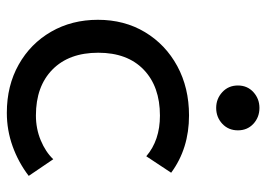

<svg xmlns="http://www.w3.org/2000/svg" viewBox="-126 -620 761 548"><g transform="rotate(90 254.0 -345.5)"><path d="M301.5 15Q224 15 164 -18.8Q104 -52.5 70 -111.5Q36 -170.5 36 -245Q36 -320.5 71.2 -379.2Q106.5 -438 168.2 -471.5Q230 -505 309 -505Q403.5 -505 472.5 -454L425.5 -383Q380 -422 309.5 -422Q226.5 -422 178.2 -375.5Q130 -329 130 -246Q130 -162.5 178 -115.2Q226 -68 309 -68Q347 -68 380 -81.8Q413 -95.5 434 -117.5L481.5 -47.5Q443 -18 397 -1.5Q351 15 301.5 15ZM287.5 -582.5Q261.5 -582.5 242.5 -600Q223.5 -617.5 223.5 -644.5Q223.5 -671.5 242.5 -688.8Q261.5 -706 287.5 -706Q314 -706 332.8 -688.8Q351.5 -671.5 351.5 -644.5Q351.5 -617.5 332.8 -600Q314 -582.5 287.5 -582.5Z"/></g></svg>

Font: Geologica Light
Style: Regular
Weight: 300
Designer: Sindre Bremnes, Frode Helland
Foundry: Monokrom Skriftforlag AS
Version: Version 1.010; ttfautohint (v1.8.4.7-5d5b);gftools[0.9.28]